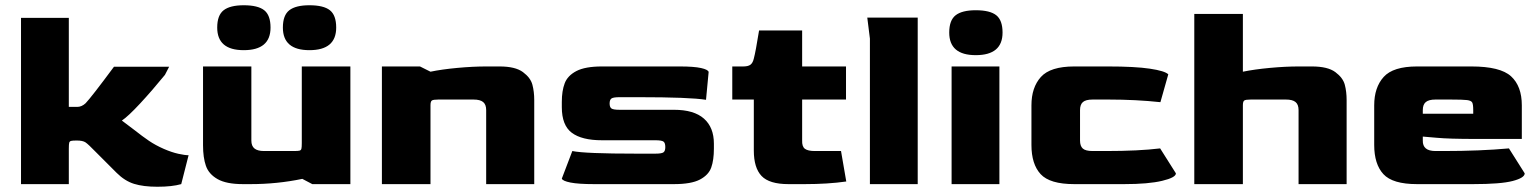

<svg xmlns="http://www.w3.org/2000/svg" viewBox="-20 -701 5865 731"><path d="M424 -43 344 -123Q316 -152 305.5 -159Q295 -166 272 -166Q256 -166 250.5 -164.5Q245 -163 243.5 -157.5Q242 -152 242 -135V0H60V-633H242V-294H274Q291 -294 306 -308Q328 -331 414 -447H624L608 -416Q559 -356 513.5 -307Q468 -258 444 -242Q470 -223 493 -205Q522 -182 547 -165Q572 -148 604 -134Q634 -121 659 -115.5Q684 -110 698 -110L670 0Q635 10 579 10Q526 10 490.5 -1Q455 -12 424 -43Z M753 -148V-448H937V-166Q937 -145 949 -135.5Q961 -126 985 -126H1099Q1115 -126 1120.5 -127.5Q1126 -129 1127.5 -134.5Q1129 -140 1129 -156V-448H1314V0H1169L1131 -20Q1035 0 934 0H905Q842 0 808.5 -19Q775 -38 764 -69.5Q753 -101 753 -148ZM1057 -596Q1057 -643 1081.5 -662Q1106 -681 1158 -681Q1212 -681 1236 -662Q1260 -643 1260 -596Q1260 -510 1158 -510Q1057 -510 1057 -596ZM807 -596Q807 -643 831.5 -662Q856 -681 908 -681Q962 -681 986 -662Q1010 -643 1010 -596Q1010 -510 908 -510Q807 -510 807 -596Z M1434 -448H1579L1619 -428Q1662 -437 1721.5 -442.5Q1781 -448 1832 -448H1882Q1942 -448 1971 -426.5Q2000 -405 2007 -378.5Q2014 -352 2014 -320V0H1831V-282Q1831 -303 1819.5 -312.5Q1808 -322 1783 -322H1649Q1630 -322 1624.5 -318.5Q1619 -315 1619 -300V0H1434Z M2119 -21 2159 -126Q2206 -116 2404 -116H2475Q2499 -116 2506 -121Q2513 -126 2513 -141Q2513 -157 2506 -162Q2499 -167 2475 -167H2272Q2195 -167 2157 -195.5Q2119 -224 2119 -293V-313Q2119 -355 2130 -384Q2141 -413 2174.5 -430.5Q2208 -448 2272 -448H2568Q2622 -448 2649 -442Q2676 -436 2678 -427L2668 -321Q2607 -331 2410 -331H2339Q2315 -331 2308 -326Q2301 -321 2301 -307Q2301 -293 2308 -288Q2315 -283 2339 -283H2546Q2622 -283 2660 -249.5Q2698 -216 2698 -154V-135Q2698 -92 2688 -63.5Q2678 -35 2645 -17.5Q2612 0 2546 0H2242Q2182 0 2152 -6Q2122 -12 2119 -21Z M2850 -128V-322H2768V-448H2810Q2828 -448 2837 -454.5Q2846 -461 2850 -478Q2857 -504 2870 -585H3034V-448H3201V-322H3034V-167Q3033 -143 3044.5 -134.5Q3056 -126 3082 -126H3182L3202 -10Q3132 0 3044 0H2982Q2909 0 2879.5 -31Q2850 -62 2850 -128Z M3292 -554 3282 -634H3474V0H3292Z M3594 -577Q3594 -624 3618.5 -643Q3643 -662 3695 -662Q3749 -662 3773 -643Q3797 -624 3797 -577Q3797 -491 3695 -491Q3594 -491 3594 -577ZM3603 -448H3785V0H3603Z M3907 -149V-300Q3907 -368 3943 -408Q3979 -448 4070 -448H4198Q4301 -448 4358 -439.5Q4415 -431 4428 -418L4398 -312Q4305 -322 4201 -322H4140Q4114 -322 4103 -312.5Q4092 -303 4092 -282V-166Q4092 -145 4102.5 -135.5Q4113 -126 4140 -126H4191Q4315 -126 4397 -136L4457 -41Q4457 -25 4404.5 -12.5Q4352 0 4260 0H4070Q3977 0 3942 -38Q3907 -76 3907 -149Z M4527 -648H4712V-428Q4756 -437 4815 -442.5Q4874 -448 4925 -448H4975Q5035 -448 5064 -426.5Q5093 -405 5100 -378.5Q5107 -352 5107 -320V0H4924V-282Q4924 -303 4912.5 -312.5Q4901 -322 4876 -322H4742Q4723 -322 4717.5 -318.5Q4712 -315 4712 -300V0H4527Z M5212 -149V-300Q5212 -368 5248 -408Q5284 -448 5375 -448H5582Q5692 -448 5733 -410.5Q5774 -373 5774 -300V-172H5599Q5496 -172 5449.5 -176.5Q5403 -181 5397 -181V-166Q5396 -126 5445 -126H5476Q5615 -126 5725 -136L5785 -41Q5785 -24 5739.5 -12Q5694 0 5588 0H5375Q5282 0 5247 -38Q5212 -76 5212 -149ZM5589 -268V-282Q5589 -304 5585 -311Q5581 -318 5565.5 -320Q5550 -322 5503 -322H5445Q5420 -322 5408.5 -312.5Q5397 -303 5397 -282V-268Z"/></svg>

Font: Gold Bold
Style: Regular
Weight: 400
Designer: jaiki
Version: Version 1.000